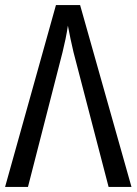

<svg xmlns="http://www.w3.org/2000/svg" viewBox="-20 -735 538 755"><path d="M0 0H90L226 -530C234 -562 242 -600 247 -634C252 -605 262 -560 269 -530L407 0H497L295 -715H200Z"/></svg>

Font: Noto Sans Condensed
Style: Regular
Weight: 400
Width: 3
Designer: Monotype Design Team
Foundry: Monotype Imaging Inc.
Version: Version 2.013